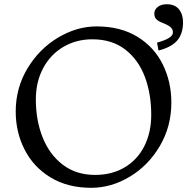

<svg xmlns="http://www.w3.org/2000/svg" viewBox="-20 -886 893 916"><path d="M701.5 -338.5Q701.5 -438.8 670.9 -520Q640.2 -601.2 577.2 -649.9Q514.2 -698.5 420.5 -698.5Q344 -698.5 282.4 -662.4Q220.8 -626.2 185.9 -560.9Q151 -495.5 151 -411.5Q151 -312 183.4 -230.5Q215.8 -149 279.5 -100.2Q343.2 -51.5 434.2 -51.5Q513.8 -51.5 574.5 -87.4Q635.2 -123.2 668.4 -188.5Q701.5 -253.8 701.5 -338.5ZM55 -354Q55 -466.5 111.2 -559.9Q167.5 -653.2 257 -706.6Q346.5 -760 440.8 -760Q554.5 -760 634.9 -711Q715.2 -662 756.4 -578.9Q797.5 -495.8 797.5 -396Q797.5 -283 742.8 -189.8Q688 -96.5 599.5 -43.2Q511 10 415 10Q303.2 10 221.9 -39.1Q140.5 -88.2 97.8 -171.5Q55 -254.8 55 -354ZM853.2 -771.1Q851.6 -737.3 838.9 -712.6Q826.2 -688 800.9 -671.5Q775.5 -654.9 736.2 -644.9L729.3 -682.6Q767.8 -693.4 785.5 -704.6Q803.2 -715.7 804.7 -728.8Q806.2 -742.6 796.6 -753.4Q787 -764.2 760.1 -775Q735.5 -784.2 725.8 -794.2Q716.2 -804.2 716.2 -821.9Q716.2 -839.6 732.4 -852.7Q748.5 -865.8 775.5 -865.8Q815.5 -865.8 835.1 -840Q854.7 -814.2 853.2 -771.1Z"/></svg>

Font: TMT Limkin
Style: Regular
Weight: 400
Designer: Gabriel Drozdov
Version: Version 1.000;Glyphs 3.1.2 (3151)